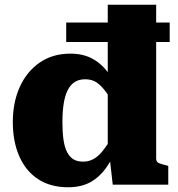

<svg xmlns="http://www.w3.org/2000/svg" viewBox="-20 -778 750 809"><path d="M277 -552Q332 -552 372.5 -529Q413 -506 442 -462.5Q471 -419 489 -356L467 -329Q445 -365 426.5 -390.5Q408 -416 388 -430Q368 -444 339 -444Q313 -444 295 -432.5Q277 -421 265.5 -398.5Q254 -376 248.5 -342Q243 -308 243 -264Q243 -221 247.5 -189.5Q252 -158 262.5 -137.5Q273 -117 289 -107Q305 -97 330 -97Q350 -97 367 -104.5Q384 -112 399.5 -127.5Q415 -143 431 -167Q447 -191 467 -224L483 -175Q458 -115 429 -73.5Q400 -32 361 -10.5Q322 11 267 11Q192 11 140 -23.5Q88 -58 61 -120Q34 -182 34 -264Q34 -347 63.5 -412Q93 -477 147.5 -514.5Q202 -552 277 -552ZM434 -758H638V-110Q638 -96 649 -91Q660 -86 682 -81L689 -79V0H455L441 -124L434 -112ZM695 -683V-601H259V-683Z"/></svg>

Font: Roboto Serif 20pt ExtraBold
Style: Regular
Weight: 800
Version: Version 1.008